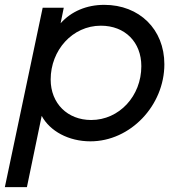

<svg xmlns="http://www.w3.org/2000/svg" viewBox="-40 -571 746 792"><path d="M390 -551C317 -551 254 -524 210 -475L223 -539H136L-20 201H71L132 -93C166 -30 243 12 333 12C498 12 638 -136 638 -306C638 -450 535 -551 390 -551ZM336 -76C239 -76 169 -144 169 -243C169 -364 259 -465 376 -465C476 -465 543 -397 543 -298C543 -175 452 -76 336 -76Z"/></svg>

Font: Plus Jakarta Text
Style: Italic
Weight: 400
Italic angle: -12°
Designer: Gumpita Rahayu
Foundry: Tokotype Studio
Version: Version 1.000;hotconv 1.0.109;makeotfexe 2.5.65596